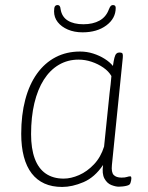

<svg xmlns="http://www.w3.org/2000/svg" viewBox="-20 -733 585 760"><path d="M226 7Q186 7 156 -6.5Q126 -20 105.5 -46.5Q85 -73 74.5 -112.5Q64 -152 64 -203Q64 -278 80 -338.5Q96 -399 126.5 -441.5Q157 -484 200 -506.5Q243 -529 297 -529Q324 -529 349 -521Q374 -513 394.5 -500Q415 -487 427 -472Q430 -493 433 -504.5Q436 -516 440.5 -520.5Q445 -525 451 -525H454Q464 -525 465.5 -519.5Q467 -514 466 -504L423 -80Q420 -51 430 -40.5Q440 -30 461 -30Q475 -30 482.5 -32.5Q490 -35 495 -35Q498 -35 499 -33Q500 -31 500 -28Q500 -24 499 -18.5Q498 -13 496.5 -9Q495 -5 493 -3Q490 0 482.5 2Q475 4 466 5Q457 6 450 6Q438 6 421 -0.5Q404 -7 393.5 -26Q383 -45 388 -80Q355 -31 310.5 -12Q266 7 226 7ZM232 -26Q261 -26 293 -40Q325 -54 352 -82.5Q379 -111 392 -153L414 -367Q416 -380 418 -400Q420 -420 421 -432Q410 -451 389 -465.5Q368 -480 342.5 -488.5Q317 -497 291 -497Q248 -497 213 -476.5Q178 -456 153.5 -417.5Q129 -379 116 -324.5Q103 -270 103 -202Q103 -145 117.5 -105.5Q132 -66 161 -46Q190 -26 232 -26ZM307 -605Q274 -605 248.5 -616Q223 -627 208.5 -645.5Q194 -664 194 -688Q194 -703 197.5 -708Q201 -713 208 -713Q213 -713 216 -709.5Q219 -706 220 -696Q225 -666 248.5 -651.5Q272 -637 310 -637Q348 -637 374 -651.5Q400 -666 411 -696Q415 -706 418.5 -709.5Q422 -713 427 -713Q433 -713 435.5 -710Q438 -707 438 -702Q438 -660 401 -632.5Q364 -605 307 -605Z"/></svg>

Font: Asap Thin
Style: Italic
Weight: 250
Italic angle: -6°
Designer: Pablo Cosgaya
Foundry: Omnibus-Type
Version: Version 3.001